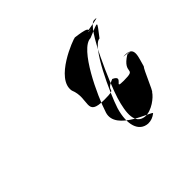

<svg xmlns="http://www.w3.org/2000/svg" viewBox="-100 -567 694 694"><g transform="rotate(-45 247.0 -220.0)"><path d="M199 -296C226 -232 166 -189 258 -189C332 -189 273 -199 332 -222C377 -202 301 -188 357 -188C429 -188 366 -204 433 -246C481 -246 391 -251 427 -251C475 -251 454 -210 445 -174C436 -165 405 -86 400 -86C391 -71 353 -39 319 -42C275 -48 278 -97 297 -160C313 -213 400 -419 436 -419C484 -419 354 -404 390 -404C438 -404 353 -402 389 -402C423 -418 328 -424 344 -424C334 -424 186 -368 199 -296ZM230 -152C250 -216 327 -382 381 -382C445 -408 446 -414 403 -358C365 -358 289 -190 271 -134C251 -67 266 -19 310 -16C325 -16 336 -20 349 -30C353 -38 207 -78 230 -152Z"/></g></svg>

Font: Zinc
Style: Obl
Weight: 400
Version: Version 1